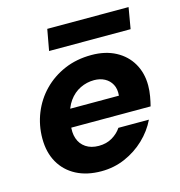

<svg xmlns="http://www.w3.org/2000/svg" viewBox="-103 -765 814 869"><g transform="rotate(-15 304.0 -331.0)"><path d="M267 12Q199 12 149.5 -14Q100 -40 73 -87.5Q46 -135 46 -200Q46 -262 68.5 -318Q91 -374 132.5 -416.5Q174 -459 231 -483.5Q288 -508 358 -508Q423 -508 471 -482.5Q519 -457 545 -412Q571 -367 571 -309Q571 -284 566.5 -258.5Q562 -233 557 -214H146L161 -298H431Q434 -329 422.5 -350.5Q411 -372 389.5 -383.5Q368 -395 340 -395Q306 -395 275 -380Q244 -365 222 -334.5Q200 -304 192 -257L187 -228Q181 -192 190.5 -163.5Q200 -135 224.5 -118.5Q249 -102 285 -102Q321 -102 348 -118Q375 -134 391 -158H534Q511 -110 470.5 -71.5Q430 -33 378 -10.5Q326 12 267 12ZM178 -575 196 -674H577L560 -575Z"/></g></svg>

Font: DM Sans 24pt ExtraBold
Style: Italic
Weight: 800
Italic angle: -10°
Designer: Colophon Foundry, Jonny Pinhorn
Foundry: Colophon Foundry
Version: Version 4.004;gftools[0.9.30]